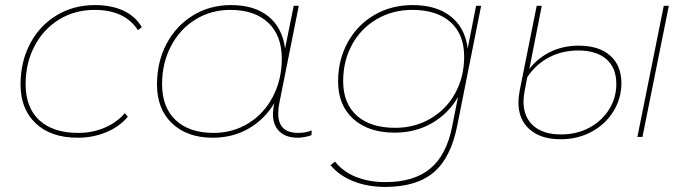

<svg xmlns="http://www.w3.org/2000/svg" viewBox="-20 -540 2721 757"><path d="M61 -207Q61 -296 98.5 -367.5Q136 -439 203 -479.5Q270 -520 354 -520Q419 -520 466.5 -498Q514 -476 539 -433L524 -421Q472 -501 353 -501Q275 -501 213 -463Q151 -425 116 -358Q81 -291 81 -208Q81 -116 135 -66Q189 -16 289 -16Q344 -16 392.5 -36.5Q441 -57 472 -94L484 -80Q452 -41 399.5 -19Q347 3 286 3Q181 3 121 -53.5Q61 -110 61 -207Z M1209 -26 1208 -7Q1198 -3 1182.5 0Q1167 3 1154 3Q1107 3 1081.5 -22Q1056 -47 1056 -91Q1056 -102 1060 -126L1062 -134Q1024 -70 961 -33.5Q898 3 819 3Q718 3 658.5 -53.5Q599 -110 599 -207Q599 -296 636.5 -367Q674 -438 740.5 -479Q807 -520 891 -520Q983 -520 1038 -475.5Q1093 -431 1104 -349L1138 -517H1158L1081 -132Q1077 -113 1077 -93Q1077 -16 1155 -16Q1187 -16 1209 -26ZM1091 -309Q1091 -400 1037.5 -450.5Q984 -501 888 -501Q812 -501 750.5 -463Q689 -425 654 -358Q619 -291 619 -208Q619 -117 672.5 -66.5Q726 -16 822 -16Q898 -16 959.5 -54Q1021 -92 1056 -159Q1091 -226 1091 -309Z M1877 -517 1783 -46Q1758 82 1690 139.5Q1622 197 1499 197Q1429 197 1373 174.5Q1317 152 1283 111L1301 97Q1332 137 1383.5 157.5Q1435 178 1500 178Q1612 178 1676.5 124.5Q1741 71 1763 -43L1786 -158Q1748 -92 1683 -54.5Q1618 -17 1536 -17Q1433 -17 1373 -71Q1313 -125 1313 -219Q1313 -304 1351 -373Q1389 -442 1456 -481Q1523 -520 1607 -520Q1701 -520 1757.5 -475Q1814 -430 1824 -349L1857 -517ZM1810 -317Q1810 -405 1756 -453Q1702 -501 1605 -501Q1528 -501 1465.5 -464.5Q1403 -428 1368 -364Q1333 -300 1333 -220Q1333 -132 1387 -84Q1441 -36 1538 -36Q1615 -36 1677.5 -72.5Q1740 -109 1775 -173Q1810 -237 1810 -317Z M2024 -137Q2024 -156 2029 -183L2096 -517H2116L2067 -268Q2101 -312 2151 -336Q2201 -360 2262 -360Q2341 -360 2385.5 -321Q2430 -282 2430 -212Q2430 -152 2398.5 -101Q2367 -50 2312.5 -20.5Q2258 9 2190 9Q2113 9 2068.5 -29.5Q2024 -68 2024 -137ZM2597 -517H2617L2513 0H2493ZM2410 -209Q2410 -273 2370.5 -307Q2331 -341 2260 -341Q2197 -341 2145 -314Q2093 -287 2059 -236L2049 -184Q2044 -159 2044 -140Q2044 -79 2082.5 -44.5Q2121 -10 2192 -10Q2255 -10 2304.5 -37Q2354 -64 2382 -109.5Q2410 -155 2410 -209Z"/></svg>

Font: Montserrat Alternates Thin
Style: Italic
Weight: 250
Italic angle: -11.3°
Designer: Julieta Ulanovsky
Foundry: Julieta Ulanovsky
Version: Version 7.200